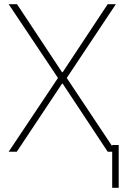

<svg xmlns="http://www.w3.org/2000/svg" viewBox="-20 -727 597 920"><path d="M277.3 -380.9H280.3L496.1 -707H535.2L299.8 -353.5L517.6 -26.4V-32.2H548.8V172.9H517.6V0H496.1L280.3 -326.2H277.3L60.5 0H21.5L257.8 -353.5L21.5 -707H61.5Z"/></svg>

Font: Pretendard GOV Thin
Style: Regular
Weight: 100
Designer: Base glyphs from Inter by Rasmus Andersson; Hangeul glyphs from Noto Sans CJK(Source Han Sans) by Jang Soo-young and Kan
Foundry: Kil Hyung-jin
Version: Version 1.309